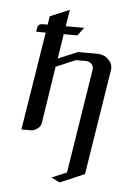

<svg xmlns="http://www.w3.org/2000/svg" viewBox="-50 -505 465 730"><g transform="rotate(5 183.0 -140.5)"><path d="M43 0 103 -375H66.9L68.8 -390.1Q71.8 -405.8 88.9 -405.8H107.9L112.8 -438L187 -469.2L176.8 -405.8H247.1L224.1 -375H171.9L157.2 -280.8L231.9 -312H303.2Q332.5 -312 349.1 -293.9Q363.3 -279.8 363.3 -260.7Q363.3 -258.8 362.5 -254.9Q361.8 -251 361.8 -250L298.8 147.9L205.1 188L172.9 171.9L230 147.9L293 -250Q294.9 -263.2 286.1 -272Q277.3 -280.8 263.2 -280.8H227.1L151.9 -249L118.2 -30.8Q115.7 -16.6 103 -8.8Q91.3 0 78.1 0Z"/></g></svg>

Font: Hhenum
Style: Italic
Weight: 400
Designer: T. Christopher White
Version: Version 1.0